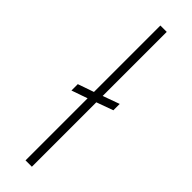

<svg xmlns="http://www.w3.org/2000/svg" viewBox="-257 -746 748 748"><g transform="rotate(45 117.5 -371.5)"><path d="M100 0V-342L34 -319V-354L100 -377V-743H135V-390L204 -415V-380L135 -355V0Z"/></g></svg>

Font: Saira Thin Thin
Style: Regular
Weight: 250
Version: Version 1.101